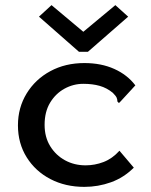

<svg xmlns="http://www.w3.org/2000/svg" viewBox="-20 -718 590 749"><path d="M309 11Q235 11 176.5 -19.5Q118 -50 84 -104.5Q50 -159 50 -229Q50 -298 84 -353.5Q118 -409 176.5 -440.5Q235 -472 309 -472Q375 -472 426 -449Q477 -426 508 -385L451 -323L444 -316L438 -322Q438 -330 435 -337Q432 -344 420 -356Q397 -375 369 -383Q341 -391 305 -391Q266 -391 231.5 -372Q197 -353 175.5 -317.5Q154 -282 154 -231Q154 -183 176 -147.5Q198 -112 234 -92.5Q270 -73 314 -73Q350 -73 384 -86Q418 -99 446 -130L502 -64Q463 -25 413 -7Q363 11 309 11ZM181 -698 305 -594 430 -698 480 -653 323 -516H288L132 -653Z"/></svg>

Font: Inconsolata SemiExpanded SemiBold
Style: Regular
Weight: 600
Width: 6
Monospace: yes
Designer: Raph Levien, Cyreal, Brenton Simpson
Foundry: Raph Levien, Cyreal, Google
Version: Version 3.001; ttfautohint (v1.8.2.53-6de2)